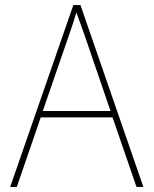

<svg xmlns="http://www.w3.org/2000/svg" viewBox="-20 -734 603 754"><path d="M20 0H46L140 -273H422L516 0H543L296 -714H268ZM251 -596C261 -624 271 -655 280 -685C291 -654 303 -622 312 -596L414 -298H148Z"/></svg>

Font: Noto Sans Mono SemiCondensed Thin
Style: Regular
Weight: 100
Width: 4
Designer: Monotype Design Team
Foundry: Monotype Imaging Inc.
Version: Version 2.014